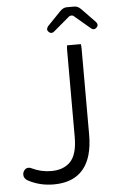

<svg xmlns="http://www.w3.org/2000/svg" viewBox="-58 -887 571 928"><g transform="rotate(-5 227.5 -423.0)"><path d="M285.6 -641.6V-218.8Q285.6 -133.3 250.5 -98.1Q217.3 -64.9 158.2 -64.9Q108.9 -64.9 62.5 -87.4Q57.6 -90.3 51 -90.3Q44.4 -90.3 40 -88.4Q34.7 -86.4 30.3 -81.1Q22 -71.3 22 -59.1Q22 -42 38.6 -31.2Q95.7 0.5 164.1 0.5Q306.6 0.5 343.8 -126Q356 -168 356 -224.6V-641.6Q356 -655.8 354 -663.6H287.6Q285.6 -655.3 285.6 -641.6ZM335.4 -798.3 411.1 -734.4Q416 -730 422.9 -730Q430.2 -730 436.5 -736.3Q442.9 -742.7 442.9 -749.3Q442.9 -755.9 437.5 -762.7Q370.1 -832 370.1 -832.5Q355 -847.2 338.9 -847.2H301.8Q284.7 -847.2 269 -831.1L203.1 -762.7Q198.2 -753.9 197.8 -749Q197.8 -742.7 204.1 -736.3Q210.4 -730 217.8 -730Q224.6 -730 229.5 -734.4L305.7 -798.8Q312.5 -805.2 321 -805.2Q329.6 -805.2 335.4 -798.3Z"/></g></svg>

Font: YuPearl-ExtraLight
Style: ExtraLight
Weight: 200
Designer: Max Yao
Foundry: Max-Everyday
Version: Version 1.011; ttfautohint (v1.8.3)